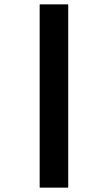

<svg xmlns="http://www.w3.org/2000/svg" viewBox="-20 -722 412 881"><path d="M162 139H293V-702H162Z"/></svg>

Font: Noto Sans Kannada SemiCondensed
Style: Bold
Weight: 700
Width: 4
Designer: Jelle Bosma - Monotype Design Team
Foundry: Monotype Imaging Inc.
Version: Version 2.005